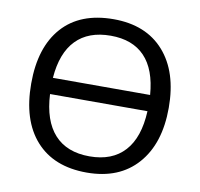

<svg xmlns="http://www.w3.org/2000/svg" viewBox="-81 -810 944 906"><g transform="rotate(10 391.0 -357.5)"><path d="M720.2 -357.9Q720.2 -186.5 633.5 -88.4Q546.9 9.8 391.1 9.8Q233.4 9.8 147.2 -86.7Q61 -183.1 61 -358.9Q61 -533.2 146.7 -629.2Q232.4 -725.1 392.1 -725.1Q547.4 -725.1 633.8 -627.7Q720.2 -530.3 720.2 -357.9ZM391.1 -67.9Q499.5 -67.9 558.8 -133.1Q618.2 -198.2 624 -325.2H157.2Q163.6 -198.2 222.9 -133.1Q282.2 -67.9 391.1 -67.9ZM392.1 -646Q285.6 -646 226.1 -584.7Q166.5 -523.4 157.2 -402.8H623Q613.8 -523.9 555.4 -585Q497.1 -646 392.1 -646Z"/></g></svg>

Font: Noto Sans Southeast Asian
Style: Regular
Weight: 400
Designer: Monotype Design Team
Foundry: Monotype Imaging Inc.
Version: Version 1.06 uh; ttfautohint (v1.4.1)